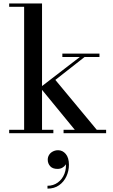

<svg xmlns="http://www.w3.org/2000/svg" viewBox="-20 -770 656 1110"><path d="M33 0V-19.5H119.5V-730.5H33V-750H223V-19.5H288.5V0ZM347.5 0V-19.5H412.5L212 -264L441.5 -440.5H340.5V-460H555V-440.5H469L300 -308L539.5 -19.5H593.5V0ZM254.5 320.5V304Q288.5 304 314.2 285.2Q340 266.5 352.5 234.8Q365 203 360 163.5H365Q366 173 359 183Q352 193 340 199.8Q328 206.5 312.5 206.5Q284 206.5 270 190.8Q256 175 256 153Q256 138 263.8 125.5Q271.5 113 285.5 105.8Q299.5 98.5 316 98.5Q342 98.5 360.2 120.2Q378.5 142 378.5 182.5Q378.5 218 364 249.5Q349.5 281 321.8 300.8Q294 320.5 254.5 320.5Z"/></svg>

Font: Bodoni Moda 11pt Medium
Style: Regular
Weight: 500
Designer: Owen Earl
Foundry: indestructible type
Version: Version 2.004